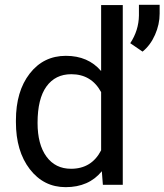

<svg xmlns="http://www.w3.org/2000/svg" viewBox="-20 -771 686 801"><path d="M46.4 -268.6Q46.4 -390.1 104 -464.1Q161.6 -538.1 254.9 -538.1Q347.7 -538.1 401.9 -474.6V-750H492.2V0H409.2L404.8 -56.6Q350.6 9.8 253.9 9.8Q162.1 9.8 104.2 -65.4Q46.4 -140.6 46.4 -261.7ZM136.7 -258.3Q136.7 -168.5 173.8 -117.7Q210.9 -66.9 276.4 -66.9Q362.3 -66.9 401.9 -144V-386.7Q361.3 -461.4 277.3 -461.4Q210.9 -461.4 173.8 -410.2Q136.7 -358.9 136.7 -258.3ZM574.7 -555.7 523.4 -590.8Q558.6 -644 559.6 -706.1V-751H646V-713.9Q646 -669.4 626.7 -625.7Q607.4 -582 574.7 -555.7Z"/></svg>

Font: Noboto
Style: Regular
Weight: 400
Designer: Google
Version: Version 2.001101; 2014